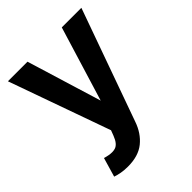

<svg xmlns="http://www.w3.org/2000/svg" viewBox="-211 -669 998 998"><g transform="rotate(-45 288.0 -170.5)"><path d="M97 203Q71 198 58 193L89 87Q118 96 140 96Q152 96 162 93Q189 85 206 40L217 11L18 -548H162L288 -136L414 -548H558L338 67Q316 132 269 170Q223 207 146 207Q117 207 97 203Z"/></g></svg>

Font: Sinter Bold
Style: Regular
Weight: 700
Foundry: Adobe & rsms
Version: Version 1.000